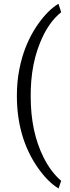

<svg xmlns="http://www.w3.org/2000/svg" viewBox="-20 -812 382 1050"><path d="M72.3 -288.6Q72.3 -325.2 75.4 -360.6Q78.6 -396 85.2 -430.4Q91.8 -464.8 101.6 -498.5Q130.9 -598.6 188.5 -680.7Q242.7 -757.3 299.8 -791.5L314.5 -745.1Q244.1 -689.5 199.2 -578.6Q183.6 -540.5 172.9 -499.8Q162.1 -459 156 -415Q149.9 -371.1 148.4 -324.2L147.9 -282.7Q147.9 -92.3 217.8 47.9Q258.3 128.9 314.5 176.8L300.3 218.8Q240.7 182.6 186 104Q72.3 -60.1 72.3 -288.6Z"/></svg>

Font: Vazir Light
Style: Light
Weight: 300
Designer: Saber Rastikerdar
Foundry: Saber Rastikerdar
Version: Version 30.0.0